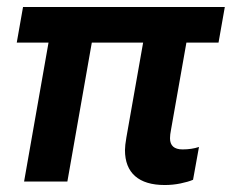

<svg xmlns="http://www.w3.org/2000/svg" viewBox="-20 -520 714 550"><path d="M550 -99 533 -5Q519 1 497 5.5Q475 10 452 10Q396 10 367 -15.5Q338 -41 338 -90Q338 -103 342 -126L390 -398H243L173 0H49L119 -398H28L46 -500H624L606 -398H514L470 -149Q467 -134 467 -124Q467 -92 503 -92Q529 -92 550 -99Z"/></svg>

Font: Cabin
Style: Bold Italic
Weight: 700
Italic angle: -7°
Designer: Pablo Impallari
Foundry: Pablo Impallari. http://www.impallari.com Igino Marini. http://www.ikern.com
Version: Version 2.200